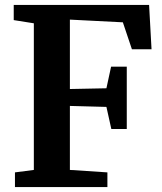

<svg xmlns="http://www.w3.org/2000/svg" viewBox="-20 -763 662 783"><path d="M118 -668 36 -681V-743H588L598 -562H518L481 -672L265 -683V-400L414 -403L433 -491H497V-237H434L414 -327L265 -331V-70L418 -60V0H41V-60L118 -70Z"/></svg>

Font: Koeln Type Serif
Style: Bold
Weight: 700
Designer: Eben Sorkin
Foundry: Eben Sorkin
Version: Version 2.002